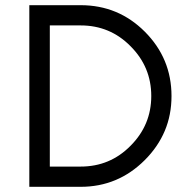

<svg xmlns="http://www.w3.org/2000/svg" viewBox="-20 -720 726 740"><path d="M291 -622Q404 -622 483 -542Q563 -462 563 -350Q563 -238 483 -158Q404 -78 291 -78H172V-622ZM291 -700H93V0H291Q435 0 538 -103Q589 -154 615 -215.5Q641 -277 641 -350Q641 -495 538 -598Q436 -700 291 -700Z"/></svg>

Font: Unageo
Style: Regular
Weight: 400
Designer: Richard Sepsi
Foundry: Richard Sepsi
Version: Version 2.000